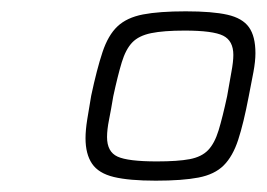

<svg xmlns="http://www.w3.org/2000/svg" viewBox="-20 -716 471 339"><path d="M255 -397Q208 -397 181 -403.5Q154 -410 142.5 -427Q131 -444 131 -472Q131 -486 134 -505Q137 -524 141 -547Q151 -594 161 -624Q171 -654 187.5 -669.5Q204 -685 232.5 -690.5Q261 -696 308 -696Q355 -696 381.5 -690Q408 -684 419.5 -668Q431 -652 431 -622Q431 -608 427.5 -589Q424 -570 419 -545Q410 -498 400.5 -469Q391 -440 375 -424Q359 -408 330.5 -402.5Q302 -397 255 -397ZM257 -431Q294 -431 315 -435Q336 -439 347.5 -451Q359 -463 366 -486Q373 -509 381 -546Q385 -570 388.5 -588.5Q392 -607 392 -619Q392 -644 374 -653Q356 -662 306 -662Q269 -662 247 -657.5Q225 -653 213.5 -641Q202 -629 195 -606Q188 -583 180 -546Q176 -522 172.5 -504.5Q169 -487 169 -474Q169 -448 187.5 -439.5Q206 -431 257 -431Z"/></svg>

Font: Saira Expanded ExtraLight
Style: Italic
Weight: 250
Width: 7
Italic angle: -12°
Designer: Hector Gatti with collaboration of the Omnibus-Type team
Foundry: Omnibus-Type
Version: Version 1.101